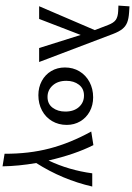

<svg xmlns="http://www.w3.org/2000/svg" viewBox="216 -967 1039 1511"><g transform="rotate(90 735.5 -211.5)"><path d="M358 0 255 -327 129 0H29L217 -438L177 -542Q160 -587 136 -603.5Q112 -620 68 -622L24 -624L30 -711L77 -708Q126 -705 156.5 -693Q187 -681 208 -655Q229 -629 247 -582L468 0Z M511 -203Q511 -267 541.5 -317.5Q572 -368 625.5 -396.5Q679 -425 746 -425Q808 -425 857.5 -398Q907 -371 935 -323.5Q963 -276 963 -217Q963 -153 933 -102Q903 -51 849.5 -22.5Q796 6 729 6Q667 6 617 -21Q567 -48 539 -95.5Q511 -143 511 -203ZM858 -206Q858 -273 822.5 -313Q787 -353 732 -353Q677 -353 646.5 -313Q616 -273 616 -214Q616 -147 652.5 -106.5Q689 -66 743 -66Q798 -66 828 -106.5Q858 -147 858 -206Z M1263 23Q1287 162 1289 288L1190 272Q1191 81 1148.5 -82Q1106 -245 1015 -410L1122 -427Q1195 -282 1243 -74Q1319 -233 1344 -418H1448Q1394 -183 1263 23Z"/></g></svg>

Font: Ysabeau Infant Semibold
Style: Regular
Weight: 600
Designer: Christian Thalmann (Catharsis Fonts)
Version: Version 0.003